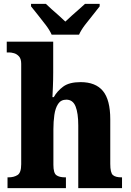

<svg xmlns="http://www.w3.org/2000/svg" viewBox="-20 -976 677 996"><path d="M19 0V-56H24Q52 -56 71 -68Q90 -80 90 -124V-645Q90 -671 78.5 -683.5Q67 -696 52.5 -700Q38 -704 28 -704H15V-760H256V-599Q256 -562 254.5 -527Q253 -492 252 -472H259Q276 -503 307.5 -526.5Q339 -550 398 -550Q476 -550 514 -504Q552 -458 552 -357V-126Q552 -80 565.5 -68Q579 -56 610 -56H613V0H386V-325Q386 -389 372 -424Q358 -459 324 -459Q296 -459 281.5 -437Q267 -415 262 -380Q257 -345 257 -306V-121Q257 -79 272 -67.5Q287 -56 318 -56H322V0ZM248 -796Q238 -819 218 -845.5Q198 -872 177 -898Q156 -924 141 -943V-956H218Q229 -945 247.5 -928.5Q266 -912 285.5 -895Q305 -878 319 -864Q333 -878 352.5 -895Q372 -912 390.5 -928.5Q409 -945 421 -956H497V-943Q483 -924 461.5 -898Q440 -872 420 -845.5Q400 -819 390 -796Z"/></svg>

Font: Noto Serif SemiCondensed ExtraBold
Style: Regular
Weight: 800
Width: 4
Designer: Monotype Design Team
Foundry: Monotype Imaging Inc.
Version: Version 2.015